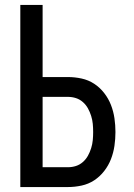

<svg xmlns="http://www.w3.org/2000/svg" viewBox="-20 -755 540 775"><path d="M62 0V-735H152V-444H254Q282 -444 309.5 -438Q337 -432 360 -417Q383 -402 400.5 -379.5Q418 -357 428 -331Q438 -305 442 -277.5Q446 -250 446 -222Q446 -194 442 -166.5Q438 -139 428 -113Q418 -87 400.5 -64.5Q383 -42 360 -27Q337 -12 309.5 -6Q282 0 254 0ZM254 -80Q271 -80 286.5 -85Q302 -90 314.5 -101Q327 -112 335 -126.5Q343 -141 348 -157Q353 -173 354.5 -189.5Q356 -206 356 -222Q356 -239 354.5 -255Q353 -271 348 -287Q343 -303 335 -317.5Q327 -332 314.5 -343Q302 -354 286.5 -359Q271 -364 254 -364H152V-80Z"/></svg>

Font: Iosevka SS18 Medium
Style: Regular
Weight: 500
Monospace: yes
Designer: Belleve Invis
Foundry: Belleve Invis
Version: Version 25.1.1; ttfautohint (v1.8.4)